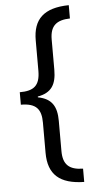

<svg xmlns="http://www.w3.org/2000/svg" viewBox="-59 -753 480 950"><g transform="rotate(-5 181.0 -278.0)"><path d="M320 161V95C250 94 221 65 221 -1V-151C221 -221 198 -263 128 -276V-280C196 -292 221 -331 221 -405V-555C221 -624 254 -649 320 -651V-717C195 -715 142 -662 142 -558V-407C142 -332 110 -309 41 -309V-247C118 -247 142 -215 142 -149V1C142 109 199 159 320 161Z"/></g></svg>

Font: Noto Sans Ethiopic ExtCond
Style: Regular
Weight: 400
Width: 2
Designer: Monotype Design Team
Foundry: Monotype Imaging Inc.
Version: Version 2.102